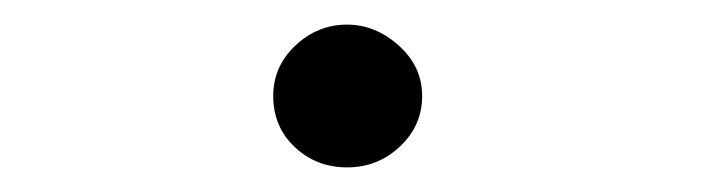

<svg xmlns="http://www.w3.org/2000/svg" viewBox="-20 -409 590 156"><path d="M262 -273Q237 -273 219.5 -289.5Q202 -306 202 -331Q202 -355 220 -372Q238 -389 262 -389Q285 -389 304 -372Q323 -355 323 -331Q323 -307 305 -290Q287 -273 262 -273Z"/></svg>

Font: Inconsolata SemiExpanded
Style: Regular
Weight: 400
Width: 6
Monospace: yes
Designer: Raph Levien, Cyreal, Brenton Simpson
Foundry: Raph Levien, Cyreal, Google
Version: Version 3.000; ttfautohint (v1.8.2.53-6de2)